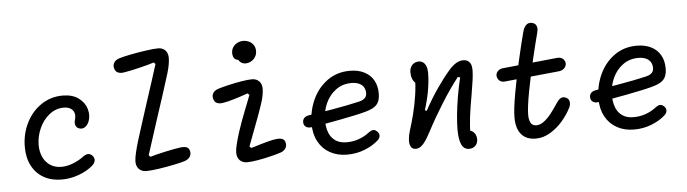

<svg xmlns="http://www.w3.org/2000/svg" viewBox="-49 -987 4438 1240"><g transform="rotate(-5 2170.0 -367.0)"><path d="M90.3 -217.7Q90.3 -301.8 125.6 -373.1Q160.8 -444.3 223 -486.2Q285.2 -528 362.3 -528Q426 -528 465.8 -498.5Q505.5 -469 517.4 -425.9Q529.3 -382.8 514.2 -345Q504 -321.5 487.2 -311.2Q470.5 -300.8 451.5 -307.2Q433.7 -313 427.8 -329.5Q422 -346 429 -368Q435.3 -390.5 430 -409Q424.7 -427.5 407.3 -438.7Q390 -449.8 362 -449.8Q311.2 -449.8 269.5 -416.8Q227.8 -383.8 204.2 -331.1Q180.5 -278.3 180.5 -222.3Q180.5 -179.2 196.6 -144.6Q212.7 -110 243.2 -90Q273.8 -70 314.7 -70Q351 -70 389.2 -84.7Q427.3 -99.3 457.7 -121.8Q476.5 -135.8 491.3 -137.2Q506.2 -138.7 520.3 -124.8Q529 -116.2 531.6 -105.2Q534.2 -94.3 529.9 -83.1Q525.7 -71.8 514.3 -61.5Q478.2 -29.3 423.3 -8.8Q368.5 11.8 309.8 11.8Q244 11.8 194.5 -15.9Q145 -43.7 117.7 -95.6Q90.3 -147.5 90.3 -217.7Z M793.8 -63.2Q793.8 -82.5 802.4 -119.8Q811 -157 826.5 -206.8Q850.5 -283.5 866.8 -333.8Q883.2 -384.2 908.2 -462Q931.8 -534.5 945.2 -575.8Q958.5 -617 977.8 -678.7L967 -689.5Q932.3 -677.8 868 -662.5Q803.7 -647.2 767.2 -641.8Q744.2 -639.2 729.5 -646.5Q714.8 -653.8 709.3 -673.3Q703.5 -694.5 713.9 -711.5Q724.3 -728.5 750.3 -736.5Q773.5 -743.8 824.2 -753.8Q875 -763.8 926 -770.9Q977 -778 1003 -778Q1021.7 -778 1036.1 -770.2Q1050.5 -762.3 1058.7 -747.1Q1066.8 -731.8 1066.8 -710.5Q1066.8 -692.7 1062.6 -667.7Q1058.3 -642.7 1049 -611.7Q1023.5 -529.5 1006.3 -476.7Q989.2 -423.8 959.5 -333.5Q935.8 -259.5 915.3 -196.4Q894.8 -133.3 882.7 -95.5L893.3 -84.7Q928.3 -95.3 989.8 -108.8Q1051.3 -122.3 1088 -127.3Q1114.8 -131 1130.7 -125.2Q1146.5 -119.5 1151 -100.3Q1156.2 -78.5 1145.2 -62Q1134.3 -45.5 1110 -37.5Q1088 -30.3 1038.3 -20.1Q988.7 -9.8 937.9 -2.5Q887.2 4.8 859.5 4.8Q840.7 4.8 825.8 -2.9Q810.8 -10.7 802.3 -26Q793.8 -41.3 793.8 -63.2Z M1447.2 -63.2Q1447.2 -82 1454.7 -113.5Q1462.2 -145 1476.8 -192Q1486.5 -222.7 1499.8 -259Q1513.2 -295.3 1526.8 -329.8Q1537.2 -356 1547.2 -381.6Q1557.2 -407.2 1564.5 -426.8L1553.7 -437.7Q1504.8 -420.7 1460.9 -407.5Q1417 -394.3 1387.2 -390Q1364.2 -387.3 1349.5 -394.7Q1334.8 -402 1329.3 -421.5Q1323.5 -442.7 1333.9 -459.7Q1344.3 -476.7 1370.3 -484.7Q1394.8 -492.3 1437.3 -502.3Q1479.8 -512.3 1522.1 -519.2Q1564.3 -526.2 1589.7 -526.2Q1618.2 -526.2 1635.8 -508.4Q1653.5 -490.7 1653.5 -458.7Q1653.5 -441.7 1649 -416.7Q1644.5 -391.7 1634.3 -361.7Q1625.3 -333.7 1611.7 -296.7Q1598 -259.7 1584.3 -223.5Q1554 -144.8 1536 -95.5L1546.7 -84.7Q1561.8 -88.8 1577.9 -93.7Q1594 -98.5 1610.8 -103.8Q1637 -111.7 1663.2 -118.3Q1689.3 -125 1708 -127.3Q1734.8 -131 1750.7 -125.2Q1766.5 -119.5 1771 -100.3Q1776.2 -78.5 1765.2 -62Q1754.3 -45.5 1730 -37.5Q1706.5 -29.8 1665.2 -19.7Q1623.8 -9.5 1581.8 -2.3Q1539.8 4.8 1512.8 4.8Q1494 4.8 1479.1 -2.9Q1464.2 -10.7 1455.7 -26Q1447.2 -41.3 1447.2 -63.2ZM1505.8 -708 1528.2 -661.3Q1505.5 -655.2 1491.4 -667.2Q1477.3 -679.3 1477.3 -706Q1477.3 -727 1488.1 -743.4Q1498.8 -759.8 1516.7 -768.9Q1534.5 -778 1554.8 -778Q1575.7 -778 1593.5 -769.1Q1611.3 -760.2 1621.8 -743.9Q1632.2 -727.7 1632.2 -706.3Q1632.2 -684 1621.2 -667Q1610.2 -650 1592.9 -640.9Q1575.7 -631.8 1557.2 -631.8Q1541.2 -631.8 1527.6 -641.7Q1514 -651.5 1507.8 -669Q1501.7 -686.5 1505.8 -708Z M1948.2 -204.8Q1948.2 -287.5 1981.5 -361.2Q2014.8 -434.8 2077.4 -480.2Q2140 -525.7 2224 -525.7Q2277.7 -525.7 2316.9 -505.9Q2356.2 -486.2 2376.9 -449.9Q2397.7 -413.7 2397.7 -365Q2397.7 -332.3 2388.7 -311.7Q2379.7 -291 2359.8 -277.6Q2339.8 -264.2 2304.8 -254.3Q2255.3 -239.8 2133.3 -216.6Q2011.3 -193.3 1948.2 -184.3Q1924.7 -180.8 1910.7 -190.1Q1896.7 -199.3 1895.3 -217.7Q1893.8 -235.3 1904.4 -247.3Q1915 -259.3 1937.3 -262.7Q1974.3 -268.2 2009.8 -273.9Q2045.2 -279.7 2087.2 -286.8Q2144.2 -296.7 2186.1 -305.1Q2228 -313.5 2266.5 -322.3Q2286.2 -327 2297.2 -334.8Q2308.3 -342.7 2312.5 -352.1Q2316.7 -361.5 2316.7 -373.3Q2316.7 -394.5 2307.2 -410.8Q2297.8 -427 2277.7 -436.6Q2257.5 -446.2 2226.7 -446.2Q2169.7 -446.2 2126.4 -414.3Q2083.2 -382.5 2059.9 -330.8Q2036.7 -279 2036.7 -221.5Q2036.7 -174.7 2050.3 -140.2Q2064 -105.8 2092.4 -86.7Q2120.8 -67.5 2164.3 -67.5Q2204.7 -67.5 2241.3 -80.2Q2278 -92.8 2308.3 -115.8Q2320.2 -124.8 2328.8 -128.6Q2337.5 -132.3 2346.6 -131Q2355.7 -129.7 2365.5 -120.7Q2379.8 -107.7 2379.1 -91.8Q2378.3 -75.8 2363.5 -62.3Q2329.5 -30.8 2275.6 -9.2Q2221.7 12.3 2160.7 12.3Q2097.7 12.3 2049.6 -14.5Q2001.5 -41.3 1974.8 -90.6Q1948.2 -139.8 1948.2 -204.8Z M2884 -85.7Q2884 -127.2 2889.3 -181.8Q2894.7 -236.3 2905.1 -298.1Q2915.5 -359.8 2930.3 -420.8L2915.7 -425.2Q2860.2 -354.7 2802.5 -262Q2744.8 -169.3 2704.2 -90.8L2702.5 -88Q2683.2 -51.5 2668.9 -30.8Q2654.7 -10 2639 1.8Q2623.3 13.5 2605.2 13.5Q2582.7 13.5 2573.2 -3.8Q2563.8 -21.2 2565.5 -48.3Q2567.2 -75.5 2577.2 -107.5Q2593.7 -159.5 2606.2 -208.5Q2622 -271.5 2631.1 -333.6Q2640.2 -395.7 2640.2 -459.2L2666.3 -402.5Q2650.7 -402.5 2638.7 -412.6Q2626.7 -422.7 2619.9 -440.5Q2613.2 -458.3 2613.2 -481.2Q2613.2 -501.5 2621.2 -516.4Q2629.3 -531.3 2642.9 -539Q2656.5 -546.7 2672.3 -546.7Q2688.5 -546.7 2700.8 -537.8Q2713 -529 2719.9 -511.6Q2726.8 -494.2 2726.8 -469Q2726.8 -417.7 2716.2 -355.9Q2705.5 -294.2 2684.8 -229.5L2696.8 -225.3Q2737.3 -300.2 2780.9 -363.6Q2824.5 -427 2865.7 -474.5Q2888.8 -501.3 2912.4 -515.6Q2936 -529.8 2959.7 -529.8Q2975.7 -529.8 2987.9 -522.8Q3000.2 -515.8 3007.2 -501.1Q3014.2 -486.3 3014.2 -463.3Q3014.2 -434.3 3009.3 -399.2Q3004.5 -364 2994.2 -303.2Q2980 -224.3 2972.2 -164.2Q2964.5 -104.2 2964.5 -44.5L2948.2 -74.8Q2966.3 -74.8 2979.2 -66.2Q2992 -57.7 2998.5 -43.8Q3005 -30 3005 -14Q3005 3.3 2997.7 16.4Q2990.3 29.5 2977.5 36.6Q2964.7 43.7 2948.8 43.7Q2913.8 43.7 2898.9 9.6Q2884 -24.5 2884 -85.7Z M3257.3 -131.3Q3257.3 -186 3276.1 -290.3Q3294.8 -394.7 3319.5 -502.5Q3344.2 -610.3 3362.7 -679.3Q3370.5 -708.7 3385.6 -722.3Q3400.7 -736 3423.7 -731.2Q3435.7 -728.7 3443.9 -720.9Q3452.2 -713.2 3454.6 -698.9Q3457 -684.7 3451.3 -664.3Q3434.5 -601.7 3410.1 -498.6Q3385.7 -395.5 3366.3 -293.2Q3347 -191 3347 -142.2Q3347 -109.3 3357.8 -89.7Q3368.7 -70 3394.3 -70Q3419.5 -70 3444.6 -89.3Q3469.7 -108.7 3490.6 -135.4Q3511.5 -162.2 3538 -202L3539.5 -204Q3554.3 -226.2 3568.6 -232.5Q3582.8 -238.8 3600.3 -230.8Q3618.5 -222.3 3621.6 -203.7Q3624.7 -185 3614.7 -164.5Q3593.7 -122.3 3558.7 -81.2Q3523.7 -40 3477.9 -12.3Q3432.2 15.3 3383 15.3Q3341.5 15.3 3313.3 -2.3Q3285.2 -20 3271.2 -52.8Q3257.3 -85.7 3257.3 -131.3ZM3165.3 -409.3Q3164.3 -420.8 3169.8 -431Q3175.3 -441.2 3185.5 -447.8Q3195.7 -454.3 3207.5 -455.7L3566.7 -492.2Q3580.2 -493.5 3591.2 -488.9Q3602.2 -484.3 3609.1 -475.2Q3616 -466.2 3617.3 -454.3Q3618.7 -442.3 3612.8 -431.5Q3606.8 -420.7 3595.7 -413.5Q3584.5 -406.3 3570.2 -405L3213.7 -369.2Q3200.8 -367.8 3190.3 -372.9Q3179.8 -378 3173.2 -387.7Q3166.7 -397.3 3165.3 -409.3Z M3808.2 -204.8Q3808.2 -287.5 3841.5 -361.2Q3874.8 -434.8 3937.4 -480.2Q4000 -525.7 4084 -525.7Q4137.7 -525.7 4176.9 -505.9Q4216.2 -486.2 4236.9 -449.9Q4257.7 -413.7 4257.7 -365Q4257.7 -332.3 4248.7 -311.7Q4239.7 -291 4219.8 -277.6Q4199.8 -264.2 4164.8 -254.3Q4115.3 -239.8 3993.3 -216.6Q3871.3 -193.3 3808.2 -184.3Q3784.7 -180.8 3770.7 -190.1Q3756.7 -199.3 3755.3 -217.7Q3753.8 -235.3 3764.4 -247.3Q3775 -259.3 3797.3 -262.7Q3834.3 -268.2 3869.8 -273.9Q3905.2 -279.7 3947.2 -286.8Q4004.2 -296.7 4046.1 -305.1Q4088 -313.5 4126.5 -322.3Q4146.2 -327 4157.2 -334.8Q4168.3 -342.7 4172.5 -352.1Q4176.7 -361.5 4176.7 -373.3Q4176.7 -394.5 4167.2 -410.8Q4157.8 -427 4137.7 -436.6Q4117.5 -446.2 4086.7 -446.2Q4029.7 -446.2 3986.4 -414.3Q3943.2 -382.5 3919.9 -330.8Q3896.7 -279 3896.7 -221.5Q3896.7 -174.7 3910.3 -140.2Q3924 -105.8 3952.4 -86.7Q3980.8 -67.5 4024.3 -67.5Q4064.7 -67.5 4101.3 -80.2Q4138 -92.8 4168.3 -115.8Q4180.2 -124.8 4188.8 -128.6Q4197.5 -132.3 4206.6 -131Q4215.7 -129.7 4225.5 -120.7Q4239.8 -107.7 4239.1 -91.8Q4238.3 -75.8 4223.5 -62.3Q4189.5 -30.8 4135.6 -9.2Q4081.7 12.3 4020.7 12.3Q3957.7 12.3 3909.6 -14.5Q3861.5 -41.3 3834.8 -90.6Q3808.2 -139.8 3808.2 -204.8Z"/></g></svg>

Font: Monaspace Radon Var
Style: Regular
Weight: 400
Designer: Riley Cran and the Lettermatic Team
Version: Version 1.000 (Monaspace Radon Var)